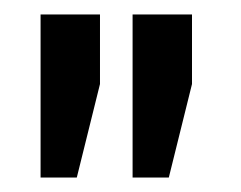

<svg xmlns="http://www.w3.org/2000/svg" viewBox="-20 -706 332 265"><path d="M36 -461V-686H118V-590L86 -461ZM163 -461V-686H245V-590L213 -461Z"/></svg>

Font: Gemunu Libre
Style: Bold
Weight: 700
Designer: Puspanada Ekanayake, Sola Matas, Pathum Egodawatta, Kosala Senevirathne
Foundry: mooniak
Version: Version 1.100